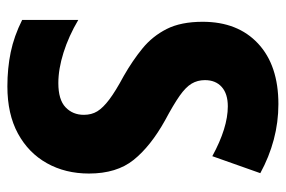

<svg xmlns="http://www.w3.org/2000/svg" viewBox="-147 -617 774 520"><g transform="rotate(90 240.0 -357.0)"><path d="M214 10Q165 10 121.5 1Q78 -8 34 -30V-182Q78 -156 122.5 -142Q167 -128 205 -128Q250 -128 270.5 -147.5Q291 -167 291 -197Q291 -218 281.5 -233.5Q272 -249 249.5 -266Q227 -283 186 -305Q144 -329 111 -356Q78 -383 58.5 -421.5Q39 -460 39 -519Q39 -614 98 -669Q157 -724 262 -724Q311 -724 358 -711.5Q405 -699 449 -675L403 -545Q326 -587 268 -587Q234 -587 215.5 -570.5Q197 -554 197 -525Q197 -505 206.5 -489Q216 -473 239.5 -456.5Q263 -440 306 -417Q376 -378 413 -332Q450 -286 450 -211Q450 -147 422 -97Q394 -47 341.5 -18.5Q289 10 214 10Z"/></g></svg>

Font: Noto Sans Condensed ExtraBold
Style: Regular
Weight: 800
Width: 3
Designer: Monotype Design Team
Foundry: Monotype Imaging Inc.
Version: Version 2.013; ttfautohint (v1.8.4.7-5d5b)